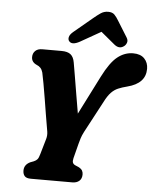

<svg xmlns="http://www.w3.org/2000/svg" viewBox="-61 -983 839 1034"><g transform="rotate(5 358.5 -466.0)"><path d="M420.5 -47.5Q420.5 -24.5 406.5 -12.2Q392.5 0 369 0H145Q120.5 0 111 -11Q101.5 -22 101.5 -40.5Q101.5 -72.5 134 -88L152.5 -95Q165.5 -100.5 172 -108.5Q178.5 -116.5 184 -136.5L208.5 -221Q214 -240 211 -259.8Q208 -279.5 204.5 -298Q201 -316.5 195 -354.2Q189 -392 181.8 -435.8Q174.5 -479.5 167.8 -517.5Q161 -555.5 156.5 -575Q152 -591 143.5 -600Q135 -609 123 -613.5Q94.5 -626 94.5 -653.5Q94.5 -674 107.8 -687Q121 -700 145.5 -700H250Q282.5 -700 299 -686.8Q315.5 -673.5 320.5 -643.5Q325 -619.5 332.5 -573.5Q340 -527.5 349.2 -473.2Q358.5 -419 366.5 -371.5L472 -580Q512 -659.5 550.8 -690.2Q589.5 -721 635.5 -721Q675.5 -721 696.2 -699.2Q717 -677.5 717 -644Q717 -565 619 -540Q591 -533 570.5 -524.2Q550 -515.5 533 -497.8Q516 -480 499 -446.5L408.5 -276.5Q397.5 -255 392.8 -239.5Q388 -224 384.5 -210.5L364 -130.5Q360 -114 363.5 -105.8Q367 -97.5 377 -93L395.5 -85Q410.5 -77 415.5 -67.8Q420.5 -58.5 420.5 -47.5ZM344 -758.5Q303 -736 286.5 -755.5Q279 -764 282 -777.8Q285 -791.5 302.5 -806.5L402 -889.5Q424.5 -908.5 442 -920.2Q459.5 -932 481.5 -932Q504 -932 515.5 -920.5Q527 -909 538.5 -889.5L592.5 -802.5Q601.5 -788 597 -775Q592.5 -762 582.5 -755Q558 -737 531 -758.5L455 -821.5Z"/></g></svg>

Font: Fraunces 72pt S100
Style: Bold Italic
Weight: 700
Italic angle: -16°
Version: Version 1.000; ttfautohint (v1.8.3)